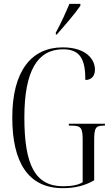

<svg xmlns="http://www.w3.org/2000/svg" viewBox="-20 -971 581 1001"><path d="M271 -801V-791H276C316 -836 376 -906 399 -941V-951H342C323 -906 301 -856 271 -801ZM307 10C372 10 422 -3 471 -31V-239C471 -306 479 -316 522 -316H527V-326H339V-316H351C402 -316 411 -306 411 -241V-21C388 -6 351 0 309 0C162 0 107 -113 107 -358C107 -603 176 -714 309 -714C400 -714 425 -659 425 -554C456 -554 475 -574 475 -608C475 -664 426 -724 307 -724C144 -724 44 -601 44 -358C44 -125 127 10 307 10Z"/></svg>

Font: Noto Serif Display ExtraCondensed Light
Style: Regular
Weight: 300
Width: 2
Designer: Monotype Design Team
Foundry: Monotype Imaging Inc.
Version: Version 2.009